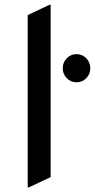

<svg xmlns="http://www.w3.org/2000/svg" viewBox="-20 -777 404 816"><path d="M263.7 -444.8Q246.6 -462.4 246.6 -487.1Q246.6 -511.7 263.7 -529.3Q280.8 -546.9 305.2 -546.9Q329.6 -546.9 346.7 -529.3Q363.8 -511.7 363.8 -487.1Q363.8 -462.4 346.7 -444.8Q329.6 -427.2 305.2 -427.2Q280.8 -427.2 263.7 -444.8ZM97.7 19.5V-712.9L190.4 -756.8H195.3V-24.4L102.5 19.5Z"/></svg>

Font: Nova Round
Style: Book
Weight: 400
Version: Version 2.000